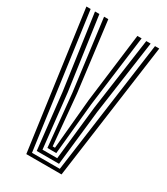

<svg xmlns="http://www.w3.org/2000/svg" viewBox="-197 -886 845 973"><g transform="rotate(30 225.5 -400.0)"><path d="M122.5 0 12.4 -800H37.2L144.3 -20.1H306.9L413.8 -800H438.6L328.6 0ZM160.3 -40.2 124.2 -363.8 62.7 -800H88.3L148 -375.6L182.5 -60.4H268.6L303.1 -375.6L362.7 -800H388.3L326.8 -363.8L290.7 -40.2ZM199.5 -80.5 169.6 -384 115.7 -800H140.5L191.7 -392.9L218.7 -100.6H232.3L259.3 -392.9L310.6 -800H335.4L281.4 -384L251.6 -80.5Z"/></g></svg>

Font: Big Shoulders Inline Display SC Thin
Style: Regular
Weight: 100
Designer: Patric King
Foundry: XO Type Co
Version: Version 2.002